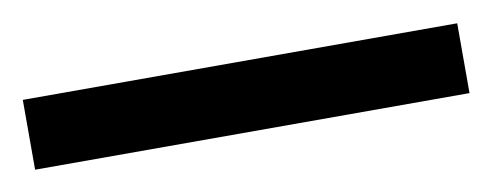

<svg xmlns="http://www.w3.org/2000/svg" viewBox="-28 28 500 195"><g transform="rotate(-10 222.0 126.0)"><path d="M446 162V90H-2V162Z"/></g></svg>

Font: Noto Sans Sinhala UI Black
Style: Regular
Weight: 900
Designer: Jelle Bosma - Monotype Design Team
Foundry: Monotype Imaging Inc.
Version: Version 2.006